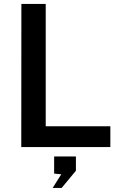

<svg xmlns="http://www.w3.org/2000/svg" viewBox="-20 -743 618 970"><path d="M88 -723H211V-105H537.5V0H87.5ZM246 206.5 289.5 137.5 253.5 134V47.5H363.5V119.5L291.5 206.5Z"/></svg>

Font: Public Sans SemiBold
Style: Regular
Weight: 600
Designer: The Public Sans Project Authors: Dan O. Williams and USWDS (Libre Franklin designed by Pablo Impallari and Rodrigo Fuenz
Version: Version 1.007